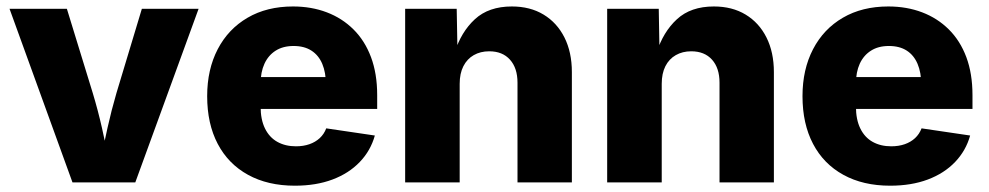

<svg xmlns="http://www.w3.org/2000/svg" viewBox="-20 -570 3091 600"><path d="M206.5 0 9.8 -542.5H189L270 -278.8Q286.1 -225.6 298.6 -170.4Q311 -115.2 323.7 -54.2H291.5Q303.7 -115.2 315.9 -170.2Q328.1 -225.1 343.8 -278.8L423.3 -542.5H600.6L402.8 0Z M901.4 10.3Q816.9 10.3 755.1 -23.7Q693.4 -57.6 660.4 -120.4Q627.4 -183.1 627.4 -269.5Q627.4 -353 660.4 -416.3Q693.4 -479.5 753.7 -514.6Q814 -549.8 895.5 -549.8Q953.1 -549.8 1001.2 -531.5Q1049.3 -513.2 1084.7 -478Q1120.1 -442.9 1139.4 -391.4Q1158.7 -339.8 1158.7 -272.9V-229.5H687V-329.1H1077.6L998.5 -305.7Q998.5 -343.3 987.1 -370.4Q975.6 -397.5 953.1 -411.9Q930.7 -426.3 897.5 -426.3Q864.3 -426.3 841.3 -411.6Q818.4 -397 806.4 -370.8Q794.4 -344.7 794.4 -309.1V-237.3Q794.4 -196.3 808.1 -168.5Q821.8 -140.6 846.7 -126.7Q871.6 -112.8 904.8 -112.8Q928.2 -112.8 947 -119.4Q965.8 -126 979.2 -138.4Q992.7 -150.9 999.5 -168.9L1151.4 -146.5Q1138.2 -99.1 1104.2 -63.7Q1070.3 -28.3 1019 -9Q967.8 10.3 901.4 10.3Z M1416.5 -308.1V0H1246.1V-542.5H1407.2L1409.7 -404.8H1400.4Q1420.9 -470.2 1464.1 -510Q1507.3 -549.8 1579.6 -549.8Q1636.7 -549.8 1678.7 -524.4Q1720.7 -499 1743.9 -452.9Q1767.1 -406.7 1767.1 -344.7V0H1597.2V-311.5Q1597.2 -357.4 1573.7 -383.5Q1550.3 -409.7 1508.8 -409.7Q1481.4 -409.7 1460.4 -397.7Q1439.5 -385.7 1428 -363Q1416.5 -340.3 1416.5 -308.1Z M2047.9 -308.1V0H1877.4V-542.5H2038.6L2041 -404.8H2031.7Q2052.2 -470.2 2095.5 -510Q2138.7 -549.8 2210.9 -549.8Q2268.1 -549.8 2310.1 -524.4Q2352.1 -499 2375.2 -452.9Q2398.4 -406.7 2398.4 -344.7V0H2228.5V-311.5Q2228.5 -357.4 2205.1 -383.5Q2181.6 -409.7 2140.1 -409.7Q2112.8 -409.7 2091.8 -397.7Q2070.8 -385.7 2059.3 -363Q2047.9 -340.3 2047.9 -308.1Z M2761.7 10.3Q2677.2 10.3 2615.5 -23.7Q2553.7 -57.6 2520.8 -120.4Q2487.8 -183.1 2487.8 -269.5Q2487.8 -353 2520.8 -416.3Q2553.7 -479.5 2614 -514.6Q2674.3 -549.8 2755.9 -549.8Q2813.5 -549.8 2861.6 -531.5Q2909.7 -513.2 2945.1 -478Q2980.5 -442.9 2999.8 -391.4Q3019 -339.8 3019 -272.9V-229.5H2547.4V-329.1H2938L2858.9 -305.7Q2858.9 -343.3 2847.4 -370.4Q2835.9 -397.5 2813.5 -411.9Q2791 -426.3 2757.8 -426.3Q2724.6 -426.3 2701.7 -411.6Q2678.7 -397 2666.7 -370.8Q2654.8 -344.7 2654.8 -309.1V-237.3Q2654.8 -196.3 2668.5 -168.5Q2682.1 -140.6 2707 -126.7Q2731.9 -112.8 2765.1 -112.8Q2788.6 -112.8 2807.4 -119.4Q2826.2 -126 2839.6 -138.4Q2853 -150.9 2859.9 -168.9L3011.7 -146.5Q2998.5 -99.1 2964.6 -63.7Q2930.7 -28.3 2879.4 -9Q2828.1 10.3 2761.7 10.3Z"/></svg>

Font: Inter 16pt ExtraBold
Style: Regular
Weight: 800
Version: Version 4.001;git-66647c0bb